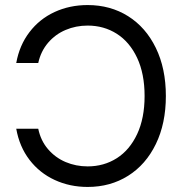

<svg xmlns="http://www.w3.org/2000/svg" viewBox="-20 -737 733 767"><path d="M330.1 -72.3Q395 -72.3 446.5 -105Q498 -137.7 527.8 -201.2Q557.6 -264.6 557.6 -353.5Q557.6 -442.4 527.8 -505.9Q498 -569.3 446.5 -602.1Q395 -634.8 330.1 -634.8Q283.2 -634.8 242.2 -617.4Q201.2 -600.1 172.1 -566.2Q143.1 -532.2 132.8 -485.4H44.9Q57.6 -556.2 97.7 -608.6Q137.7 -661.1 198 -689Q258.3 -716.8 330.1 -716.8Q420.9 -716.8 491.7 -672.4Q562.5 -627.9 602.5 -545.7Q642.6 -463.4 642.6 -353.5Q642.6 -243.7 602.5 -161.4Q562.5 -79.1 491.7 -34.7Q420.9 9.8 330.1 9.8Q258.8 9.8 198.5 -18.1Q138.2 -45.9 97.9 -98.4Q57.6 -150.9 44.9 -222.7H132.8Q142.6 -175.3 171.6 -141.4Q200.7 -107.4 241.9 -89.8Q283.2 -72.3 330.1 -72.3Z"/></svg>

Font: Pretendard JP
Style: Regular
Weight: 400
Designer: Base glyphs from Inter by Rasmus Andersson; Hangeul glyphs from Noto Sans CJK(Source Han Sans) by Jang Soo-young and Kan
Foundry: Kil Hyung-jin
Version: Version 1.309